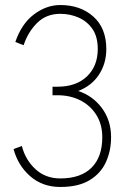

<svg xmlns="http://www.w3.org/2000/svg" viewBox="-20 -732 525 764"><path d="M220 12Q149 12 100 -31Q51 -74 34 -139L67 -151Q81 -96 121 -59Q161 -22 220 -22Q301 -22 344 -64.5Q387 -107 387 -186Q387 -237 363.5 -274.5Q340 -312 300 -332.5Q260 -353 209 -353H189V-387H209Q283 -387 326 -428Q369 -469 369 -537Q369 -586 348 -616.5Q327 -647 293 -662Q259 -677 220 -677Q164 -677 127.5 -640.5Q91 -604 74 -552L41 -565Q66 -638 115.5 -675Q165 -712 220 -712Q300 -712 351.5 -666Q403 -620 403 -537Q403 -479 373.5 -434.5Q344 -390 291 -370Q349 -351 385.5 -302Q422 -253 422 -186Q422 -132 401.5 -87Q381 -42 336.5 -15Q292 12 220 12Z"/></svg>

Font: Zen Kaku Gothic Antique Light
Style: Regular
Weight: 300
Designer: Yoshimichi Ohira
Foundry: Positype
Version: Version 1.001